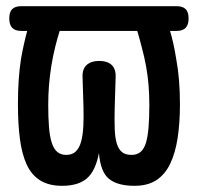

<svg xmlns="http://www.w3.org/2000/svg" viewBox="-20 -591 640 621"><path d="M49 -491Q29 -491 19.5 -501Q10 -511 10 -531.5Q10 -552 19.5 -561.5Q29 -571 49 -571H551Q571 -571 580.5 -561.5Q590 -552 590 -531.5Q590 -511 580.5 -501Q571 -491 551 -491H530Q542 -451 550 -400Q562 -336 562 -254Q562 -193 554.5 -144.5Q547 -96 530.5 -61.5Q514 -27 486 -8.5Q458 10 415 10Q360 10 332.5 -12.5Q305 -35 300 -96Q289 -38 261 -14Q233 10 181 10Q138 10 110 -7.5Q82 -25 66.5 -58.5Q51 -92 44.5 -141Q38 -190 38 -254Q38 -337 48 -401Q57 -451 68 -491ZM173 -491Q165 -465 159 -441Q151 -409 146 -377.5Q141 -346 138.5 -315.5Q136 -285 136 -251Q136 -210 138.5 -179.5Q141 -149 147.5 -129Q154 -109 165.5 -99.5Q177 -90 194 -90Q214 -90 225.5 -101.5Q237 -113 242.5 -133.5Q248 -154 249.5 -182.5Q251 -211 250 -246L247 -342Q246 -368 260.5 -381Q275 -394 301 -394Q327 -394 341 -381Q355 -368 354 -342L351 -243Q350 -204 351 -175Q352 -146 357.5 -127.5Q363 -109 374 -99.5Q385 -90 406 -90Q423 -90 434.5 -99.5Q446 -109 452 -129Q458 -149 460.5 -179.5Q463 -210 463 -251Q463 -285 460.5 -315.5Q458 -346 452.5 -376.5Q447 -407 438 -440Q432 -464 424 -491Z"/></svg>

Font: Maple Mono Normal NL Medium
Style: Regular
Weight: 500
Monospace: yes
Designer: subframe7536
Version: Version 7.000